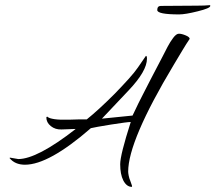

<svg xmlns="http://www.w3.org/2000/svg" viewBox="-20 -642 837 746"><path d="M492 84Q472 84 459 59Q447 35 447 -4Q447 -40 488 -168Q481 -168 462 -165.5Q443 -163 411 -158Q380 -153 360.5 -149.5Q341 -146 333 -144Q170 -2 77 -2Q38 -2 17 -28Q19 -30 20 -29.5Q21 -29 22 -29L51 -24Q124 -24 273 -140V-141L219 -139Q195 -138 177.5 -152Q160 -166 160 -186L162 -188Q162 -189 163 -189L166 -187Q172 -182 192 -179Q212 -176 249 -177L284 -178H317Q362 -214 426 -278Q456 -309 479.5 -335Q503 -361 516 -380L547 -425Q551 -425 551 -414Q551 -366 480 -291L376 -181L495 -193Q503 -209 507.5 -219Q512 -229 518 -241Q524 -253 535 -274.5Q546 -296 565 -333L612 -423L631 -460Q641 -479 653 -495Q665 -511 675 -511Q686 -511 701.5 -504.5Q717 -498 717 -491Q704 -472 688.5 -446Q673 -420 655 -390Q478 -95 478 25Q478 30 480 40.5Q482 51 486 60Q491 73 492.5 78.5Q494 84 492 84ZM676 -586Q591 -586 591 -603Q591 -619 605 -619L745 -620Q760 -620 773 -620.5Q786 -621 796 -622Q797 -621 797 -619Q797 -610 748 -598Q700 -586 676 -586Z"/></svg>

Font: Qwigley
Style: Regular
Weight: 400
Designer: Robert E. Leuschke
Foundry: Robert E. Leuschke
Version: Version 1.010; ttfautohint (v1.8.3)